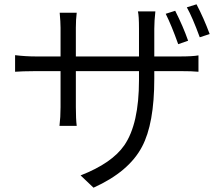

<svg xmlns="http://www.w3.org/2000/svg" viewBox="-20 -810 1040 891"><path d="M793 -760Q830 -687 853 -621L807 -605Q776 -692 749 -746ZM892 -790Q926 -725 953 -652L907 -637Q873 -730 847 -776ZM50 -554Q98 -548 149 -548H261V-681Q261 -707 257 -751H336Q332 -719 332 -682V-548H625V-677Q625 -737 620 -757H701Q696 -712 696 -677V-548H813Q874 -548 901 -553V-477Q874 -480 813 -480H696V-445Q696 -236 639 -129Q578 -13 414 61L354 4Q500 -53 557 -136Q625 -235 625 -438V-480H332V-313Q332 -258 336 -226H256Q261 -266 261 -313V-480H149Q124 -480 88 -479L50 -477Z"/></svg>

Font: Source Han Sans CN Normal
Style: Regular
Weight: 350
Designer: Ryoko NISHIZUKA 西塚涼子 (kana, bopomofo & ideographs); Paul D. Hunt (Latin, Greek & Cyrillic); Sandoll Communications 산돌커뮤니
Foundry: Adobe
Version: Version 2.004;hotconv 1.0.118;makeotfexe 2.5.65603